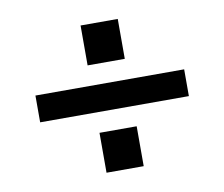

<svg xmlns="http://www.w3.org/2000/svg" viewBox="-68 -662 869 745"><g transform="rotate(-10 366.5 -290.0)"><path d="M293.9 0V-157.2H440.4V0ZM293.9 -422.9V-580.1H440.4V-422.9ZM74.2 -237.3V-342.8H660.2V-237.3Z"/></g></svg>

Font: Mgen+ 1c bold
Style: Bold
Weight: 700
Designer: [Source Han Sans]
Ryoko NISHIZUKA  (kana & ideographs); Paul D. Hunt (Latin, Greek & Cyrillic); Wenlong ZHANG  (bopomofo
Version: Version 1.059.20150602